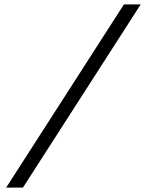

<svg xmlns="http://www.w3.org/2000/svg" viewBox="-20 -750 660 870"><path d="M84 100 617.5 -730H541.5L8 100Z"/></svg>

Font: Monaspace Krypton ExtraLight
Style: Italic
Weight: 200
Italic angle: -11°
Designer: Riley Cran & the Lettermatic Team
Foundry: Lettermatic
Version: Version 1.101 (Monaspace Krypton)